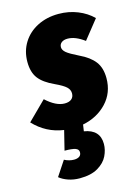

<svg xmlns="http://www.w3.org/2000/svg" viewBox="-163 -623 702 965"><g transform="rotate(-15 188.5 -141.0)"><path d="M389 -180Q389 -104 340 -52Q291 0 215 15L210 49Q291 62 291 136Q291 167 276 198Q261 229 225 250.5Q189 272 130 272Q98 272 70.5 262.5Q43 253 25 238L76 161Q101 174 126 174Q143 174 153.5 167Q164 160 164 145Q164 130 147 124Q130 118 91 118L116 17Q25 4 -39 -64L57 -159Q109 -111 154 -111Q177 -111 189.5 -121.5Q202 -132 202 -151Q202 -170 186.5 -184.5Q171 -199 130 -218Q75 -243 50.5 -275Q26 -307 26 -361Q26 -417 53.5 -461Q81 -505 129.5 -529.5Q178 -554 239 -554Q292 -554 338 -535.5Q384 -517 416 -485L338 -387Q291 -422 251 -422Q231 -422 219.5 -413Q208 -404 208 -389Q208 -374 224 -360.5Q240 -347 287 -324Q338 -300 363.5 -267Q389 -234 389 -180Z"/></g></svg>

Font: Fira Sans Extra Condensed Black
Style: Italic
Weight: 900
Width: 3
Italic angle: -8°
Designer: Carrois Corporate & Edenspiekermann AG
Foundry: Carrois Corporate GbR & Edenspiekermann AG
Version: Version 4.203